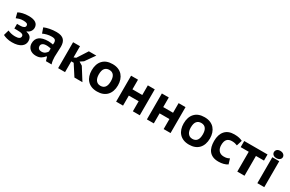

<svg xmlns="http://www.w3.org/2000/svg" viewBox="158 -2021 5083 3366"><g transform="rotate(30 2699.0 -338.5)"><path d="M125 -218V-312H190Q235 -312 261 -326.5Q287 -341 287 -366Q287 -395 264 -406.5Q241 -418 192 -418Q149 -418 113.5 -407.5Q78 -397 55 -386Q47 -413 41.5 -437.5Q36 -462 28 -489Q61 -509 117 -522Q173 -535 236 -535Q333 -535 380.5 -501.5Q428 -468 428 -405Q428 -387 422.5 -369Q417 -351 406 -334.5Q395 -318 378 -304.5Q361 -291 338 -283V-275Q400 -262 425 -230.5Q450 -199 450 -146Q450 -113 435.5 -84.5Q421 -56 391 -34Q361 -12 315.5 0.5Q270 13 208 13Q148 13 101 0Q54 -13 24 -29Q31 -56 39 -83Q47 -110 55 -137Q82 -123 120.5 -113.5Q159 -104 204 -104Q310 -104 310 -165Q310 -179 303.5 -189Q297 -199 282 -205.5Q267 -212 241.5 -215Q216 -218 177 -218Z M553 -489Q598 -509 663.5 -522Q729 -535 799 -535Q854 -535 891.5 -522Q929 -509 951 -484.5Q973 -460 982.5 -425.5Q992 -391 992 -349Q992 -298 988 -248Q984 -198 984 -142Q984 -104 989 -68Q994 -32 1005 1H891L868 -77H856Q830 -42 790 -17Q750 8 687 8Q649 8 617.5 -3Q586 -14 563.5 -34.5Q541 -55 528.5 -83Q516 -111 516 -144Q516 -233 575.5 -278.5Q635 -324 756 -324Q784 -324 812 -319.5Q840 -315 851 -313Q854 -334 854 -349Q854 -387 835 -405Q816 -423 764 -423Q716 -423 670.5 -411.5Q625 -400 590 -383ZM736 -104Q783 -104 811 -126Q839 -148 852 -172V-232Q847 -234 836.5 -236Q826 -238 813.5 -240Q801 -242 788.5 -243Q776 -244 766 -244Q712 -244 686 -224.5Q660 -205 660 -176Q660 -140 680.5 -122Q701 -104 736 -104Z M1326 -218H1277V0H1137V-525H1277V-298L1322 -317L1456 -525H1607Q1572 -477 1538.5 -428.5Q1505 -380 1471 -332L1405 -288L1475 -245Q1513 -183 1552 -122.5Q1591 -62 1629 0H1467Z M1665 -262Q1665 -392 1734 -466Q1803 -540 1931 -540Q1998 -540 2048 -519Q2098 -498 2131 -460.5Q2164 -423 2180.5 -372.5Q2197 -322 2197 -262Q2197 -198 2179 -146.5Q2161 -95 2127 -59Q2093 -23 2043.5 -4Q1994 15 1931 15Q1863 15 1813 -6Q1763 -27 1730 -64.5Q1697 -102 1681 -152.5Q1665 -203 1665 -262ZM1809 -262Q1809 -229 1816 -200Q1823 -171 1837.5 -149.5Q1852 -128 1875 -115Q1898 -102 1931 -102Q2053 -102 2053 -262Q2053 -297 2046.5 -326.5Q2040 -356 2025.5 -377.5Q2011 -399 1987.5 -411Q1964 -423 1931 -423Q1874 -423 1841.5 -385Q1809 -347 1809 -262Z M2650 -203H2451V0H2311V-525H2451V-330H2650V-525H2790V0H2650Z M3273 -203H3074V0H2934V-525H3074V-330H3273V-525H3413V0H3273Z M3527 -262Q3527 -392 3596 -466Q3665 -540 3793 -540Q3860 -540 3910 -519Q3960 -498 3993 -460.5Q4026 -423 4042.5 -372.5Q4059 -322 4059 -262Q4059 -198 4041 -146.5Q4023 -95 3989 -59Q3955 -23 3905.5 -4Q3856 15 3793 15Q3725 15 3675 -6Q3625 -27 3592 -64.5Q3559 -102 3543 -152.5Q3527 -203 3527 -262ZM3671 -262Q3671 -229 3678 -200Q3685 -171 3699.5 -149.5Q3714 -128 3737 -115Q3760 -102 3793 -102Q3915 -102 3915 -262Q3915 -297 3908.5 -326.5Q3902 -356 3887.5 -377.5Q3873 -399 3849.5 -411Q3826 -423 3793 -423Q3736 -423 3703.5 -385Q3671 -347 3671 -262Z M4569 -32Q4535 -9 4487.5 3Q4440 15 4389 15Q4321 15 4274.5 -5Q4228 -25 4198.5 -62Q4169 -99 4156 -149.5Q4143 -200 4143 -262Q4143 -393 4207.5 -466.5Q4272 -540 4395 -540Q4455 -540 4493.5 -530.5Q4532 -521 4562 -506L4528 -394Q4502 -405 4476.5 -410.5Q4451 -416 4417 -416Q4354 -416 4320.5 -379.5Q4287 -343 4287 -262Q4287 -230 4295 -202.5Q4303 -175 4320 -154Q4337 -133 4363 -121Q4389 -109 4424 -109Q4466 -109 4490.5 -116.5Q4515 -124 4537 -137Z M5073 -401H4910V0H4764V-401H4601V-525H5073Z M5170 -525H5310V0H5170ZM5149 -617Q5149 -649 5172 -670.5Q5195 -692 5237 -692Q5280 -692 5305 -670Q5330 -648 5330 -617Q5330 -588 5305 -567Q5280 -546 5237 -546Q5195 -546 5172 -567Q5149 -588 5149 -617Z"/></g></svg>

Font: PT Sans Caption
Style: Bold
Weight: 700
Designer: A.Korolkova, O.Umpeleva, V.Yefimov
Foundry: ParaType Ltd
Version: Version 2.003W OFL